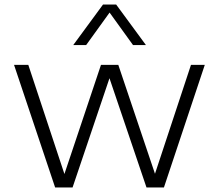

<svg xmlns="http://www.w3.org/2000/svg" viewBox="-20 -828 966 848"><path d="M223.5 0 42 -541.5H105L264.5 -59.5L426 -541.5H502.5L664.5 -60.5L823.5 -541.5H884.5L704 0H627L463.5 -482.5L300.5 0ZM303.5 -629 435 -808H493L624.5 -629H567.5L464 -772.5L360.5 -629Z"/></svg>

Font: Encode Sans Exp Lt
Style: Regular
Weight: 300
Width: 7
Designer: Multiple Designers
Foundry: Impallari Type
Version: Version 3.002; ttfautohint (v1.8.3) -l 8 -r 50 -G 200 -x 14 